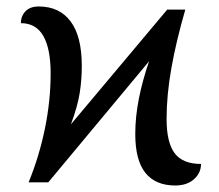

<svg xmlns="http://www.w3.org/2000/svg" viewBox="-20 -566 679 596"><path d="M555.2 -536.1Q526.9 -438.5 512 -354.7Q497.1 -271 497.1 -196.8Q497.1 -124 522 -90.6Q546.9 -57.1 604 -57.1Q604 -29.3 582.3 -9.8Q560.5 9.8 523.9 9.8Q462.9 9.8 431.4 -29.3Q399.9 -68.4 399.9 -149.9Q399.9 -203.1 411.1 -260Q422.4 -316.9 442.9 -376L129.9 0H68.8Q101.6 -80.1 119.4 -166.7Q137.2 -253.4 137.2 -337.9Q137.2 -414.6 114.5 -454.3Q91.8 -494.1 44.9 -494.1Q44.9 -516.6 59.3 -531.2Q73.7 -545.9 100.1 -545.9Q164.6 -545.9 199.2 -499.5Q233.9 -453.1 233.9 -361.8Q233.9 -318.8 227.5 -277.8Q221.2 -236.8 200.2 -180.2L499 -536.1Z"/></svg>

Font: Droid Serif
Style: Regular
Weight: 400
Designer: Monotype Design team
Foundry: Monotype Imaging Inc.
Version: Version 1.03